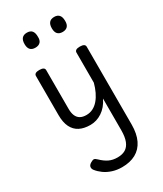

<svg xmlns="http://www.w3.org/2000/svg" viewBox="-284 -896 1183 1395"><g transform="rotate(-30 307.0 -198.5)"><path d="M260 17Q207 17 170 -2Q133 -21 113.5 -60.5Q94 -100 94 -161V-489Q94 -502 104.5 -508.5Q115 -515 136 -515Q158 -515 169 -508.5Q180 -502 180 -489V-163Q180 -129 190 -106Q200 -83 220 -71.5Q240 -60 271 -60Q301 -60 326.5 -73Q352 -86 372.5 -110Q393 -134 408.5 -166.5Q424 -199 434 -237V-489Q434 -502 444.5 -508.5Q455 -515 477 -515Q498 -515 509 -508.5Q520 -502 520 -489V163Q520 241 494.5 293.5Q469 346 421 372Q373 398 306 398Q263 398 226 386Q189 374 161.5 354Q134 334 116 311Q105 298 106.5 282.5Q108 267 128 255Q146 244 156 245Q166 246 180 260Q212 291 242.5 305.5Q273 320 313 320Q353 320 379.5 304Q406 288 420 253Q434 218 434 161V-104Q420 -74 400.5 -51Q381 -28 358 -13Q335 2 310.5 9.5Q286 17 260 17ZM194 -669Q166 -669 152 -684.5Q138 -700 138 -731Q138 -763 152 -779Q166 -795 194 -795Q222 -795 235.5 -779Q249 -763 249 -731Q251 -700 236.5 -684.5Q222 -669 194 -669ZM423 -669Q395 -669 381 -684.5Q367 -700 367 -731Q367 -763 381 -779Q395 -795 423 -795Q450 -795 464 -779Q478 -763 478 -731Q479 -700 464.5 -684.5Q450 -669 423 -669Z"/></g></svg>

Font: Playwrite HR Lijeva
Style: Regular
Weight: 400
Designer: Veronika Burian, José Scaglione
Foundry: TypeTogether
Version: Version 1.002